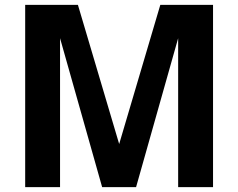

<svg xmlns="http://www.w3.org/2000/svg" viewBox="-20 -773 984 793"><path d="M472.2 -178.2 642.1 -752.9H859.9V0H715.8V-615.2L542 0H401.9L228 -615.2V0H84V-752.9H301.8Z"/></svg>

Font: Standard
Style: Bold
Weight: 400
Designer: Bryce Wilner
Version: Version 2.000;PS 2.0;hotconv 16.6.51;makeotf.lib2.5.65220 DE